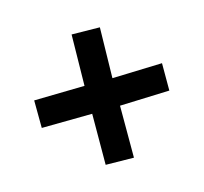

<svg xmlns="http://www.w3.org/2000/svg" viewBox="-93 -571 704 661"><g transform="rotate(30 259.5 -241.0)"><path d="M388 -41 260 -170 134 -41 64 -110 189 -240 62 -371 134 -441 259 -311 381 -441 450 -372 329 -242 460 -111Z"/></g></svg>

Font: Enriqueta
Style: Bold
Weight: 700
Designer: Viviana Monsalve, Gustavo Ibarra
Foundry: 72Puntos
Version: Version 2.000